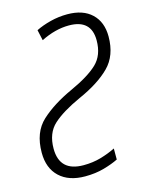

<svg xmlns="http://www.w3.org/2000/svg" viewBox="-112 -794 671 874"><g transform="rotate(-15 223.5 -357.0)"><path d="M180 10Q229 10 269.5 -1.5Q310 -13 338 -27V-79Q306 -63 268 -52Q230 -41 186 -41Q73 -41 73 -149Q73 -222 117 -262Q161 -302 247 -341Q342 -383 394.5 -435.5Q447 -488 447 -578Q447 -646 406 -685Q365 -724 291 -724Q250 -724 211 -714Q172 -704 142 -689L153 -639Q221 -673 285 -673Q390 -673 390 -575Q390 -505 348.5 -465.5Q307 -426 221 -387Q129 -345 72.5 -293Q16 -241 16 -145Q16 -72 59.5 -31Q103 10 180 10Z"/></g></svg>

Font: Noto Sans Display SemiCondensed Light
Style: Italic
Weight: 300
Width: 4
Italic angle: -12°
Designer: Monotype Design Team
Foundry: Monotype Imaging Inc.
Version: Version 1.900